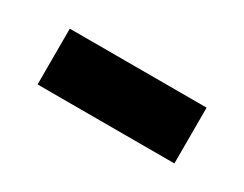

<svg xmlns="http://www.w3.org/2000/svg" viewBox="-31 -470 402 316"><g transform="rotate(30 170.0 -312.0)"><path d="M40 -364.9H300V-258.9H40Z"/></g></svg>

Font: Noto Serif Sinhala
Style: Regular
Weight: 400
Designer: Jelle Bosma - Monotype Design Team
Foundry: Monotype Imaging Inc.
Version: Version 2.006